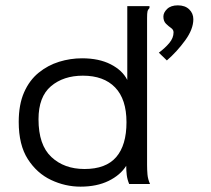

<svg xmlns="http://www.w3.org/2000/svg" viewBox="-20 -688 790 718"><path d="M645 -668Q672 -668 687.5 -653Q703 -638 703 -616Q703 -579 672.5 -537Q642 -495 604 -462L574 -491Q597 -508 613 -527Q629 -546 629 -567Q629 -577 619.5 -583.5Q610 -590 600.5 -599.5Q591 -609 591 -626Q591 -641 605 -654.5Q619 -668 645 -668ZM281 10Q224 10 171 -15Q118 -40 84 -93Q50 -146 50 -232Q50 -297 70 -342.5Q90 -388 124.5 -416Q159 -444 201 -457Q243 -470 287 -470Q350 -470 394 -447.5Q438 -425 456 -389V-665H539V-658Q533 -652 531.5 -645Q530 -638 530 -621V-71Q530 -53 531.5 -35.5Q533 -18 541 0H463Q456 -17 454 -33.5Q452 -50 452 -68Q430 -33 386 -11.5Q342 10 281 10ZM296 -56Q376 -56 414.5 -100.5Q453 -145 453 -231Q453 -317 410.5 -361Q368 -405 290 -405Q217 -405 170.5 -365.5Q124 -326 124 -242Q124 -146 172 -101Q220 -56 296 -56Z"/></svg>

Font: Inconsolata ExtraExpanded
Style: Regular
Weight: 400
Width: 8
Monospace: yes
Designer: Raph Levien, Cyreal, Brenton Simpson
Foundry: Raph Levien, Cyreal, Google
Version: Version 3.000; ttfautohint (v1.8.2.53-6de2)